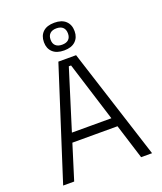

<svg xmlns="http://www.w3.org/2000/svg" viewBox="-153 -942 876 1039"><g transform="rotate(-20 285.0 -422.0)"><path d="M92.5 0H29L234 -639H336L541 0H478L291.5 -596H278.5ZM431 -201H138.5V-253H431ZM196.5 -763.5V-765Q196.5 -801.5 219.2 -823Q242 -844.5 285 -844.5Q327.5 -844.5 350.2 -823Q373 -801.5 373 -765V-763.5Q373 -728 350.2 -706.5Q327.5 -685 285 -685Q242 -685 219.2 -706.5Q196.5 -728 196.5 -763.5ZM235 -765V-764Q235 -742 248 -730Q261 -718 285 -718Q309.5 -718 322.2 -730Q335 -742 335 -764V-765Q335 -787.5 322.2 -799.8Q309.5 -812 285 -812Q261 -812 248 -799.8Q235 -787.5 235 -765Z"/></g></svg>

Font: Anek Malayalam Light
Style: Regular
Weight: 300
Version: Version 1.003